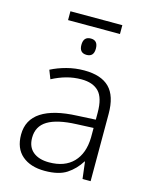

<svg xmlns="http://www.w3.org/2000/svg" viewBox="-122 -896 781 986"><g transform="rotate(15 268.0 -403.0)"><path d="M276 -541Q366 -541 410 -497Q454 -453 454 -358V0H411L400 -90H398Q370 -45 328 -17.5Q286 10 212 10Q136 10 91.5 -28Q47 -66 47 -139Q47 -218 111.5 -260Q176 -302 301 -307L398 -312V-349Q398 -428 366.5 -460.5Q335 -493 274 -493Q233 -493 195 -482.5Q157 -472 119 -452L101 -498Q138 -517 183 -529Q228 -541 276 -541ZM398 -268 308 -264Q206 -260 156 -229.5Q106 -199 106 -138Q106 -89 137 -63.5Q168 -38 222 -38Q305 -38 350.5 -85Q396 -132 398 -217ZM404 -816V-769H128V-816ZM266 -708Q304 -708 304 -664Q304 -621 266 -621Q227 -621 227 -664Q227 -708 266 -708Z"/></g></svg>

Font: BC Sans Light
Style: Regular
Weight: 300
Designer: Monotype Design Team
Foundry: Monotype Imaging Inc.
Version: Version 2.000;GOOG;noto-source:20170915:90ef993387c0